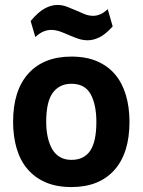

<svg xmlns="http://www.w3.org/2000/svg" viewBox="-20 -743 577 777"><path d="M33 0ZM33 -250Q33 -377 95 -445.5Q157 -514 269 -514Q329 -514 373 -495Q417 -476 446 -441.5Q475 -407 489.5 -358Q504 -309 504 -250Q504 -123 442.5 -54.5Q381 14 269 14Q209 14 165 -5Q121 -24 91.5 -58.5Q62 -93 47.5 -142Q33 -191 33 -250ZM167 -250Q167 -217 173 -189Q179 -161 191 -140Q203 -119 222.5 -107.5Q242 -96 269 -96Q320 -96 345 -133Q370 -170 370 -250Q370 -319 347 -361.5Q324 -404 269 -404Q221 -404 194 -368Q167 -332 167 -250ZM104 -658Q135 -695 161.5 -709Q188 -723 212 -723Q232 -723 250.5 -716Q269 -709 287 -701Q305 -693 322 -686Q339 -679 357 -679Q371 -679 385.5 -685Q400 -691 416 -706L436 -636Q407 -604 382.5 -592Q358 -580 335 -580Q315 -580 296 -586.5Q277 -593 259 -601Q241 -609 223 -615.5Q205 -622 187 -622Q172 -622 156 -615.5Q140 -609 123 -593Z"/></svg>

Font: PT Sans
Style: Bold
Weight: 700
Version: Version 2.003W OFL; ttfautohint (v1.6)